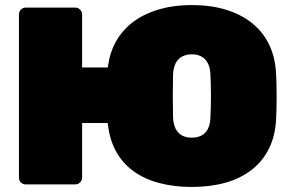

<svg xmlns="http://www.w3.org/2000/svg" viewBox="-20 -730 1150 760"><path d="M739 10Q669 10 610.5 -5.5Q552 -21 509 -52Q466 -83 440 -129.5Q414 -176 407 -238Q406 -240 406 -241Q406 -242 406 -243H305V-27Q305 -16 297 -8Q289 0 278 0H82Q71 0 63 -7.5Q55 -15 55 -27V-673Q55 -684 63 -692Q71 -700 82 -700H278Q289 -700 297 -692Q305 -684 305 -673V-463H407Q407 -465 407.5 -467.5Q408 -470 408 -471Q416 -528 443 -572.5Q470 -617 513 -647.5Q556 -678 613 -694Q670 -710 739 -710Q813 -710 873 -692Q933 -674 977 -639Q1021 -604 1045.5 -553Q1070 -502 1073 -436Q1075 -393 1075 -347Q1075 -301 1073 -260Q1070 -193 1045 -142.5Q1020 -92 976.5 -58Q933 -24 873 -7Q813 10 739 10ZM739 -185Q761 -185 777.5 -193.5Q794 -202 803 -220Q812 -238 813 -266Q815 -309 815 -351Q815 -393 813 -434Q812 -462 802.5 -480Q793 -498 777 -506.5Q761 -515 739 -515Q718 -515 701.5 -506.5Q685 -498 675.5 -480Q666 -462 665 -434Q664 -393 664 -351Q664 -309 665 -266Q666 -238 675.5 -220Q685 -202 701 -193.5Q717 -185 739 -185Z"/></svg>

Font: Rubik Black
Style: Regular
Weight: 900
Designer: Hubert and Fischer
Foundry: Hubert and Fischer
Version: Version 2.300;gftools[0.9.30]